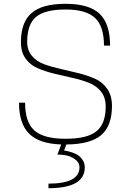

<svg xmlns="http://www.w3.org/2000/svg" viewBox="-20 -740 689 1010"><path d="M302 20Q186 16 133 -37Q80 -90 80 -200H112Q112 -97 161 -53.5Q210 -10 325 -10Q439 -10 487.5 -49.5Q536 -89 536 -180Q536 -227 511.5 -258Q487 -289 447.5 -304.5Q408 -320 360.5 -330.5Q313 -341 265.5 -352.5Q218 -364 178.5 -381Q139 -398 114.5 -432Q90 -466 90 -517Q90 -623 146 -671.5Q202 -720 325 -720Q448 -720 503.5 -668Q559 -616 559 -500H527Q527 -601 480 -645.5Q433 -690 325 -690Q216 -690 169.5 -651Q123 -612 123 -520Q123 -476 147.5 -446.5Q172 -417 211.5 -402.5Q251 -388 298.5 -377.5Q346 -367 393.5 -355Q441 -343 480.5 -325.5Q520 -308 544.5 -272Q569 -236 569 -183Q569 -77 512 -29Q455 19 329 20L317 52Q321 52 328.5 53.5Q336 55 355 60.5Q374 66 388 74.5Q402 83 414 100.5Q426 118 426 140Q426 250 235 250V226Q398 226 398 140Q398 114 374 97.5Q350 81 326.5 77Q303 73 282 73Z"/></svg>

Font: Fivo Sans Thin
Style: Regular
Weight: 250
Foundry: Alexander Slobzheninov
Version: 1.0